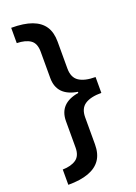

<svg xmlns="http://www.w3.org/2000/svg" viewBox="-163 -779 711 1002"><g transform="rotate(-20 192.5 -278.0)"><path d="M35 73Q82 72 109.5 53Q137 34 137 -12V-158Q137 -257 248 -275V-281Q137 -299 137 -398V-544Q137 -591 110 -609.5Q83 -628 35 -629V-714Q105 -714 149.5 -697.5Q194 -681 216 -648Q238 -615 238 -563V-414Q238 -364 269.5 -343Q301 -322 361 -322V-234Q301 -234 269.5 -213Q238 -192 238 -143V7Q238 59 215.5 92Q193 125 148 141.5Q103 158 35 158Z"/></g></svg>

Font: Noto Sans NKo Unjoined Medium
Style: Regular
Weight: 500
Designer: Monotype Design Team
Foundry: Monotype Imaging Inc.
Version: Version 2.004